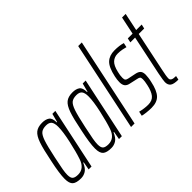

<svg xmlns="http://www.w3.org/2000/svg" viewBox="-103 -1121 1508 1508"><g transform="rotate(-45 650.5 -367.5)"><path d="M16 -80Q16 -140 41 -255Q63 -366 82 -420.5Q101 -475 128 -496.5Q155 -518 202 -518Q241 -518 263.5 -502Q286 -486 286 -438H290L309 -510H342L234 0H202L214 -67H209Q190 -23 165 -7.5Q140 8 111 8Q59 8 37.5 -11Q16 -30 16 -80ZM209 -107Q228 -162 249 -256.5Q270 -351 270 -405Q270 -446 256 -463.5Q242 -481 209 -481Q173 -481 153.5 -465.5Q134 -450 118.5 -404.5Q103 -359 81 -255Q65 -181 59 -146Q53 -111 53 -88Q53 -53 67.5 -41Q82 -29 115 -29Q183 -29 209 -107Z M353 -80Q353 -140 378 -255Q400 -366 419 -420.5Q438 -475 465 -496.5Q492 -518 539 -518Q578 -518 600.5 -502Q623 -486 623 -438H627L646 -510H679L571 0H539L551 -67H546Q527 -23 502 -7.5Q477 8 448 8Q396 8 374.5 -11Q353 -30 353 -80ZM546 -107Q565 -162 586 -256.5Q607 -351 607 -405Q607 -446 593 -463.5Q579 -481 546 -481Q510 -481 490.5 -465.5Q471 -450 455.5 -404.5Q440 -359 418 -255Q402 -181 396 -146Q390 -111 390 -88Q390 -53 404.5 -41Q419 -29 452 -29Q520 -29 546 -107Z M673 0 829 -743H869L712 0Z M795 -3 803 -40Q851 -28 892 -28Q938 -28 961 -56.5Q984 -85 996 -142Q1004 -178 1004 -199Q1004 -218 997 -224Q990 -230 973 -233L906 -248Q881 -253 869 -268.5Q857 -284 857 -313Q857 -339 864 -371Q882 -455 916 -486.5Q950 -518 1006 -518Q1061 -518 1099 -506L1091 -469Q1079 -473 1055 -477.5Q1031 -482 1006 -482Q969 -482 944 -459Q919 -436 906 -379Q898 -348 898 -321Q898 -302 904.5 -295Q911 -288 926 -285L994 -271Q1019 -266 1032 -252.5Q1045 -239 1045 -209Q1045 -199 1042.5 -178Q1040 -157 1035 -137Q1019 -60 987.5 -26Q956 8 894 8Q867 8 837.5 4.5Q808 1 795 -3Z M1110 -61Q1110 -78 1123 -145L1192 -474H1139L1147 -510H1200L1231 -658H1271L1240 -510H1301L1293 -474H1232L1163 -145Q1150 -87 1150 -61Q1150 -48 1162 -40.5Q1174 -33 1206 -33L1199 0Q1149 0 1129.5 -14.5Q1110 -29 1110 -61Z"/></g></svg>

Font: Saira Ultra Condensed ExLight
Style: Italic
Weight: 200
Width: 1
Italic angle: -12°
Designer: Hector Gatti with collaboration of the Omnibus-Type team
Foundry: Omnibus-Type
Version: Version 1.001; ttfautohint (v1.8)